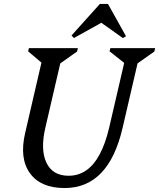

<svg xmlns="http://www.w3.org/2000/svg" viewBox="-20 -933 803 969"><path d="M107 -262 197 -651 221 -590 122 -674 126 -690H373L369 -673L253 -591L293 -651L209 -289Q183 -177 214.5 -111.5Q246 -46 326 -46Q376 -46 415 -73Q454 -100 483 -154Q512 -208 531 -289L615 -651L639 -590L533 -674L537 -690H763L759 -673L643 -591L683 -651L599 -289Q529 16 306 16Q185 16 131 -59Q77 -134 107 -262ZM353 -741 341 -754 484 -913H525L616 -750L600 -741L483 -824H502Z"/></svg>

Font: Platypi Light Light
Style: Italic
Weight: 300
Italic angle: -13°
Version: Version 1.200